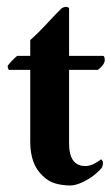

<svg xmlns="http://www.w3.org/2000/svg" viewBox="-20 -541 329 567"><path d="M2.7 -346.7Q13.3 -361.3 30.7 -376H69.3V-422.7Q94.7 -445.3 118 -470.7Q141.3 -496 161.3 -516Q169.3 -521.3 176 -520.7Q182.7 -520 184 -516V-376H284Q289.3 -376 289.3 -363.3Q289.3 -350.7 269.3 -334.7H184V-117.3Q184 -50.7 232 -50.7Q246.7 -50.7 261.3 -59.3Q276 -68 278.7 -70.7Q284 -65.3 284 -61.3Q284 -49.3 279.3 -44Q274.7 -38.7 266 -30.7Q257.3 -22.7 245.3 -14.7Q210.7 6.7 187.3 6.7Q164 6.7 143.3 0.7Q122.7 -5.3 106.7 -21.3Q69.3 -54.7 69.3 -122.7V-334.7H6.7Q2.7 -337.3 2.7 -346.7Z"/></svg>

Font: Ramaraja
Style: Regular
Weight: 400
Designer: Appaji Ambarisha Darbha
Foundry: Andhrapradesh Society for Knowledge Networks
Version: Version 1.0.4; ttfautohint (v1.2.25-373a) -l 7 -r 28 -G 50 -